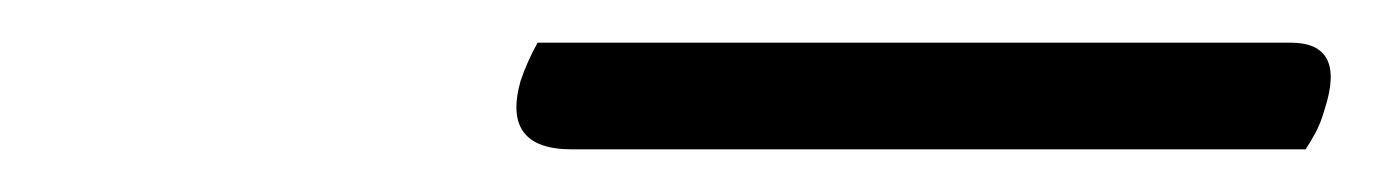

<svg xmlns="http://www.w3.org/2000/svg" viewBox="-20 -759 644 90"><path d="M232 -739H585Q611 -739 601 -708Q599 -701 596.5 -696.5Q594 -692 592 -689H248Q215 -689 224 -721Q227 -730 232 -739Z"/></svg>

Font: Recursive Sn Csl St Lt
Style: Italic
Weight: 300
Italic angle: -15°
Version: Version 1.079;hotconv 1.0.112;makeotfexe 2.5.65598; ttfautoh